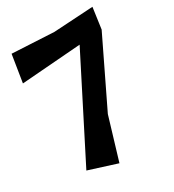

<svg xmlns="http://www.w3.org/2000/svg" viewBox="-161 -738 767 844"><g transform="rotate(-30 222.0 -316.5)"><path d="M55 -34 306 -528 5 -505 27 -643 238 -632 438 -644 423 -537 261 -202 197 11Z"/></g></svg>

Font: Acme
Style: Regular
Weight: 400
Designer: Juan Pablo del Peral
Foundry: Juan Pablo del Peral
Version: Version 1.002